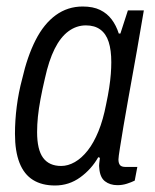

<svg xmlns="http://www.w3.org/2000/svg" viewBox="-20 -558 477 590"><path d="M149 12Q109 12 81.5 -5Q54 -22 40 -57.5Q26 -93 26 -147Q26 -188 31.5 -231Q37 -274 48 -315Q64 -385 89.5 -435Q115 -485 151.5 -511.5Q188 -538 234 -538Q266 -538 287.5 -527.5Q309 -517 323 -498.5Q337 -480 345 -455H350L373 -526H422L401 -404Q396 -377 389 -337Q382 -297 374 -253.5Q366 -210 359.5 -170.5Q353 -131 348.5 -103Q344 -75 344 -68Q344 -57 348.5 -51Q353 -45 366 -45H402L394 -3Q384 2 370 6.5Q356 11 341 11Q318 11 302.5 -1Q287 -13 285 -42Q284 -48 285 -56Q286 -64 287 -73L282 -75Q261 -38 226.5 -13Q192 12 149 12ZM168 -48Q189 -48 210 -60Q231 -72 249.5 -95.5Q268 -119 282.5 -154.5Q297 -190 306 -237Q312 -265 315.5 -288Q319 -311 320.5 -330.5Q322 -350 322 -367Q322 -404 314 -429Q306 -454 288.5 -467Q271 -480 244 -480Q215 -480 190.5 -462Q166 -444 148 -408Q130 -372 118 -317Q110 -283 104.5 -253.5Q99 -224 96.5 -199.5Q94 -175 94 -152Q94 -98 112.5 -73Q131 -48 168 -48Z"/></svg>

Font: Archivo Condensed Light
Style: Italic
Weight: 300
Width: 3
Italic angle: -10°
Designer: Hector Gatti
Foundry: Omnibus-Type
Version: Version 2.001